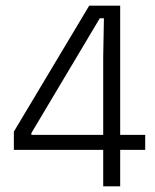

<svg xmlns="http://www.w3.org/2000/svg" viewBox="-20 -659 549 679"><path d="M405 0H345V-458.5L347.5 -594.5H333L91 -188.5V-157.5L67 -182H493.5V-129H29V-193.5L295.5 -639H405Z"/></svg>

Font: Anek Devanagari Medium Light
Style: Regular
Weight: 300
Version: Version 1.003